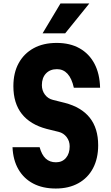

<svg xmlns="http://www.w3.org/2000/svg" viewBox="-20 -1066 640 1105"><path d="M208 -219Q220 -175 243 -153.5Q266 -132 302 -132Q338 -132 359.5 -157Q381 -182 381 -224Q381 -254 363.5 -277Q346 -300 318 -307L249 -324Q154 -349 105.5 -410.5Q57 -472 57 -570Q57 -647 87.5 -702.5Q118 -758 173.5 -788.5Q229 -819 306 -819Q383 -819 438 -788Q493 -757 523.5 -699.5Q554 -642 556 -561H405Q393 -615 368.5 -641.5Q344 -668 308 -668Q268 -668 244.5 -643Q221 -618 221 -576Q221 -545 238.5 -521.5Q256 -498 285 -491L353 -474Q449 -449 497 -388Q545 -327 545 -230Q545 -154 515.5 -98Q486 -42 431 -11.5Q376 19 301 19Q226 19 171.5 -9.5Q117 -38 86 -91.5Q55 -145 52 -219ZM225 -874 328 -1046H494L355 -874Z"/></svg>

Font: Martian Mono Condensed
Style: Bold
Weight: 700
Width: 3
Designer: Roman Shamin
Foundry: Evil Martians
Version: Version 1.000